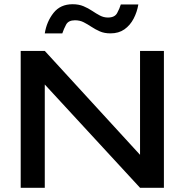

<svg xmlns="http://www.w3.org/2000/svg" viewBox="-20 -889 874 909"><path d="M643 0 192 -489V0H78V-648H192L643 -156V-648H756V0ZM503 -731Q474 -731 452.5 -740.5Q431 -750 413 -762Q395 -774 376.5 -783.5Q358 -793 335 -793Q304 -793 293 -772.5Q282 -752 275 -731H192Q201 -787 233.5 -828Q266 -869 324 -869Q353 -869 375.5 -859.5Q398 -850 416.5 -837.5Q435 -825 453 -815.5Q471 -806 491 -806Q523 -806 534.5 -827Q546 -848 552 -868H635Q629 -832 612.5 -800.5Q596 -769 569 -750Q542 -731 503 -731Z"/></svg>

Font: Syne SemiBold
Style: Regular
Weight: 600
Designer: Lucas Descroix
Foundry: Bonjour Monde
Version: Version 2.200; ttfautohint (v1.8.4)